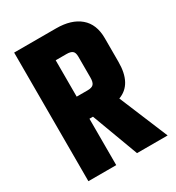

<svg xmlns="http://www.w3.org/2000/svg" viewBox="-168 -794 819 896"><g transform="rotate(-30 241.0 -346.5)"><path d="M195 -565V-369H254Q277 -369 286 -379Q295 -389 295 -414V-527Q295 -549 285 -557Q275 -565 254 -565ZM472 0H307L214 -250H195V0H45V-693H271Q353 -693 399 -654Q445 -615 445 -540V-412Q445 -292 363 -262Z"/></g></svg>

Font: Khand Black
Style: Regular
Weight: 900
Designer: Sanchit Sawaria and Jyotish Sonowal (Devanagari), Satya Rajpurohit (Latin)
Foundry: Indian Type Foundry
Version: Version 2.000;PS 1.0;hotconv 1.0.79;makeotf.lib2.5.61930